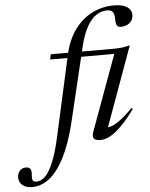

<svg xmlns="http://www.w3.org/2000/svg" viewBox="-236 -786 843 1076"><g transform="rotate(-5 186.0 -248.0)"><path d="M63.5 -464 69 -493H421Q447.5 -493 469.2 -495.5Q491 -498 507.5 -503H514.5L347.5 -42L336 -60.5Q348.5 -55 368 -60Q387.5 -65 418.5 -87Q449.5 -109 494 -153.5L500.5 -147.5Q459.5 -91 424.5 -56.2Q389.5 -21.5 360.5 -5.8Q331.5 10 307 10Q278 10 268.8 -1.5Q259.5 -13 269 -39.5L429.5 -478.5L447 -464ZM154 -113.5Q131 -16.5 102.2 51.2Q73.5 119 40.8 160.5Q8 202 -27 220.8Q-62 239.5 -97 239.5Q-133.5 239.5 -153.2 222.8Q-173 206 -173 179Q-173 158 -160 142.5Q-147 127 -125 127Q-107.5 127 -100.2 137.2Q-93 147.5 -95.5 171.5Q-97.5 196 -91.8 203.5Q-86 211 -73.5 211Q-55 211 -37 199.8Q-19 188.5 -1.5 160.5Q16 132.5 33.2 84Q50.5 35.5 66.5 -39L164.5 -481Q183 -565.5 224.8 -622Q266.5 -678.5 323.5 -706.8Q380.5 -735 444 -735Q479 -735 501.2 -726.8Q523.5 -718.5 534 -704.8Q544.5 -691 544.5 -674Q544.5 -655.5 535.5 -641.5Q526.5 -627.5 510.5 -619.8Q494.5 -612 473.5 -612Q458 -612 452 -622.8Q446 -633.5 446 -660.5Q446 -688 436 -699.2Q426 -710.5 404 -710.5Q373 -710.5 344.2 -691.8Q315.5 -673 292 -631.8Q268.5 -590.5 252 -523.5Z"/></g></svg>

Font: Newsreader 60pt
Style: Italic
Weight: 400
Italic angle: -17°
Designer: Hugues Gentile
Foundry: Production Type
Version: Version 1.003